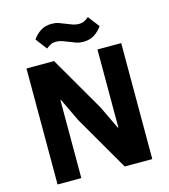

<svg xmlns="http://www.w3.org/2000/svg" viewBox="-130 -1014 984 1116"><g transform="rotate(-15 362.0 -455.5)"><path d="M290 -330 223 -470H220V0H77V-698H243L434 -368L501 -228H504V-698H647V0H481ZM437 -762Q414 -762 396.5 -768Q379 -774 360 -782Q338 -791 320 -797.5Q302 -804 282 -804Q265 -804 252 -798Q239 -792 223 -779L171 -847Q189 -874 217 -892.5Q245 -911 285 -911Q308 -911 325.5 -905Q343 -899 362 -891Q384 -882 402 -875.5Q420 -869 440 -869Q457 -869 470 -875Q483 -881 499 -894L551 -826Q533 -799 505 -780.5Q477 -762 437 -762Z"/></g></svg>

Font: IBM Plex Sans Arabic
Style: Bold
Weight: 700
Designer: Mike Abbink, Paul van der Laan, Pieter van Rosmalen, Wael Morcos, Khajak Apelian
Foundry: Bold Monday
Version: Version 1.2